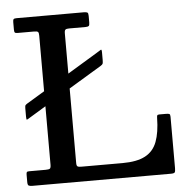

<svg xmlns="http://www.w3.org/2000/svg" viewBox="-53 -802 841 855"><g transform="rotate(-5 367.5 -375.0)"><path d="M68 -368 146 -415V-664Q146 -677 142 -680.5Q138 -684 124.5 -684H51.5Q41.5 -684 38.8 -687.2Q36 -690.5 36 -701V-734Q36 -744 39.2 -747Q42.5 -750 53 -750H352Q364.5 -750 368.8 -747.2Q373 -744.5 373 -732V-702Q373 -690 369 -687Q365 -684 354.5 -684H281.5Q269.5 -684 265 -680.5Q260.5 -677 260.5 -664V-484L401.5 -569.5Q409 -574 413.5 -577Q418 -580 418 -564.5V-531.5Q418 -518.5 416.2 -514.5Q414.5 -510.5 406.5 -505.5L260.5 -417.5V-84Q260.5 -72 265 -69Q269.5 -66 282 -66H466Q531 -66 568 -85.8Q605 -105.5 620.5 -146.8Q636 -188 637 -252.5Q637 -261 638.8 -264.2Q640.5 -267.5 649 -267.5H678Q688.5 -267.5 692.8 -265.5Q697 -263.5 697 -253V-23.5Q697 -9 694 -4.5Q691 0 677 0H57.5Q45.5 0 40.8 -3Q36 -6 36 -19V-50Q36 -59 37.8 -62.5Q39.5 -66 48.5 -66H122Q136.5 -66 141.2 -69.2Q146 -72.5 146 -87V-348L71 -302.5Q63.5 -298.5 59.8 -296Q56 -293.5 56 -308.5V-347Q56 -358 58.8 -361Q61.5 -364 68 -368Z"/></g></svg>

Font: Besley* Medium
Style: Regular
Weight: 500
Designer: Owen Earl
Foundry: indestructible type*
Version: Version 3.000; ttfautohint (v1.8.3)